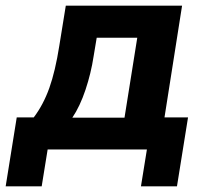

<svg xmlns="http://www.w3.org/2000/svg" viewBox="-55 -527 723 677"><path d="M-35 130 4 -113H64Q98 -158 119 -217Q140 -276 154 -365L177 -507H587L525 -113H608L569 130H442L463 0H113L92 130ZM200 -112H384L429 -394H286L275 -328Q266 -269 246.5 -210.5Q227 -152 200 -112Z"/></svg>

Font: Winston
Style: Bold Italic
Weight: 700
Italic angle: -9°
Designer: Original fonts by Vernon Adams / Changes by Cristiano Sobral
Foundry: Original fonts by Vernon Adams / Changes by Cristiano Sobral
Version: Version 2.503;July 17, 2020;FontCreator 13.0.0.2655 64-bit